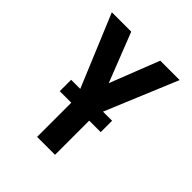

<svg xmlns="http://www.w3.org/2000/svg" viewBox="-200 -868 1001 1001"><g transform="rotate(45 300.0 -367.5)"><path d="M234 0V-293L50 -735H193L300 -462L407 -735H550L366 -293V0ZM149 -252V-336H451V-252Z"/></g></svg>

Font: Iosevka SS04 XBd Ex
Style: Regular
Weight: 800
Width: 7
Monospace: yes
Designer: Belleve Invis
Foundry: Belleve Invis
Version: Version 19.0.0; ttfautohint (v1.8.4)